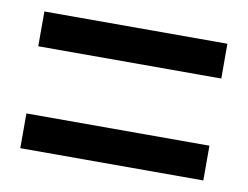

<svg xmlns="http://www.w3.org/2000/svg" viewBox="-48 -603 597 462"><g transform="rotate(10 250.0 -372.0)"><path d="M473.6 -205.1H26.4V-290H473.6ZM473.6 -454.1H26.4V-539.1H473.6Z"/></g></svg>

Font: GenEi Gothic M SemiBold
Style: Regular
Weight: 500
Designer: o_tamon (Modified); [Source Han Sans]
Ryoko NISHIZUKA  (kana & ideographs); Paul D. Hunt (Latin, Greek & Cyrillic); Wenl
Version: Version 1.1a;Original Version 1.004